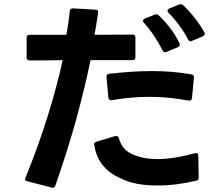

<svg xmlns="http://www.w3.org/2000/svg" viewBox="-20 -854 1040 916"><path d="M111 11Q95 8 102 -7Q164 -160 207.5 -299.5Q251 -439 279 -567Q241 -566 202.5 -566Q164 -566 121 -566Q107 -566 107 -580V-674Q107 -688 121 -688H297Q302 -717 306 -745Q310 -773 313 -801Q314 -814 328 -814L435 -808Q450 -808 448 -793Q444 -767 440 -740.5Q436 -714 431 -688L613 -689Q626 -689 626 -675V-581Q626 -567 612 -567H412Q383 -427 342 -279Q301 -131 244 32Q239 44 227 41ZM730 31Q681 31 635.5 23Q590 15 552 -5Q498 -29 468 -68.5Q438 -108 430 -161Q429 -162 429 -165Q429 -175 440 -178L530 -205H535Q544 -205 547 -195Q555 -164 574.5 -143.5Q594 -123 629 -111Q673 -95 730 -95Q771 -95 816.5 -102.5Q862 -110 910 -123Q912 -124 915 -124Q926 -124 926 -111L928 -7Q928 7 916 8Q871 19 823.5 25Q776 31 730 31ZM880 -374Q784 -392 694 -392Q605 -392 513 -376H509Q499 -376 497 -388L488 -486V-488Q488 -501 501 -502Q554 -508 605 -511.5Q656 -515 707 -515Q755 -515 801.5 -511Q848 -507 894 -499Q907 -497 905 -483L896 -386Q894 -372 880 -374ZM768 -605Q760 -605 756 -613Q737 -650 714 -684.5Q691 -719 666 -746Q662 -750 662 -755Q662 -760 670 -765L718 -784Q724 -786 726 -786Q732 -786 737 -781Q767 -753 793 -718.5Q819 -684 836 -648Q838 -642 838 -641Q838 -634 829 -629L774 -606Q772 -605 768 -605ZM889 -657Q882 -657 877 -666Q862 -696 836.5 -731Q811 -766 783 -794Q779 -798 779 -803Q779 -809 787 -813L835 -833Q838 -834 843 -834Q850 -834 854 -829Q880 -805 908 -769.5Q936 -734 955 -700Q957 -694 957 -692Q957 -686 948 -681L896 -659Q890 -657 889 -657Z"/></svg>

Font: LINE Seed JP_TTF Bold
Style: Regular
Weight: 700
Designer: LINE & Fontrix & Fontworks
Version: Version 1.009